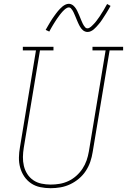

<svg xmlns="http://www.w3.org/2000/svg" viewBox="-20 -981 667 1009"><path d="M246 8Q218 8 191.5 2.5Q165 -3 143.5 -17.5Q122 -32 107.5 -53.5Q93 -75 86 -100.5Q79 -126 79.5 -153.5Q80 -181 85 -208L169 -716H100V-735H261V-716H190L105 -205Q101 -181 100.5 -156.5Q100 -132 105.5 -109Q111 -86 123.5 -66.5Q136 -47 155 -34Q174 -21 198 -16Q222 -11 246 -11Q270 -11 293.5 -15Q317 -19 339.5 -29.5Q362 -40 381 -57Q400 -74 413.5 -94.5Q427 -115 435 -138Q443 -161 447 -185L535 -716H466V-735H627V-716H556L467 -182Q463 -156 454.5 -131Q446 -106 431 -83Q416 -60 394.5 -42Q373 -24 348.5 -12.5Q324 -1 298 3.5Q272 8 246 8Q246 8 246 8Q246 8 246 8ZM440 -813Q433 -813 427 -815.5Q421 -818 416.5 -821.5Q412 -825 408 -830Q404 -835 401 -840Q398 -845 395.5 -850Q393 -855 390.5 -860.5Q388 -866 385.5 -872Q383 -878 380.5 -884Q378 -890 375.5 -896Q373 -902 370.5 -907.5Q368 -913 366 -917.5Q364 -922 360 -928Q356 -934 352 -938Q348 -942 342 -942Q337 -942 332 -939.5Q327 -937 324 -934.5Q321 -932 317 -928.5Q313 -925 308.5 -920Q304 -915 302 -912.5Q300 -910 297.5 -907Q295 -904 292.5 -900.5Q290 -897 287.5 -893.5Q285 -890 282 -886Q279 -882 276.5 -878Q274 -874 271 -869.5Q268 -865 265 -860Q262 -855 258.5 -849.5Q255 -844 252 -838.5Q249 -833 245.5 -827Q242 -821 239 -815L220 -824Q226 -835 232 -845Q238 -855 243.5 -864.5Q249 -874 254.5 -882Q260 -890 265 -897Q270 -904 274.5 -910Q279 -916 283.5 -921.5Q288 -927 295 -934.5Q302 -942 309 -947.5Q316 -953 324.5 -957Q333 -961 342 -961Q348 -961 354 -958.5Q360 -956 364.5 -952.5Q369 -949 373 -944Q377 -939 380 -934.5Q383 -930 385.5 -924.5Q388 -919 390.5 -913.5Q393 -908 395.5 -902.5Q398 -897 400.5 -890.5Q403 -884 405.5 -878Q408 -872 410.5 -866.5Q413 -861 415 -856.5Q417 -852 421 -846Q425 -840 429 -836Q433 -832 440 -832Q444 -832 449 -834.5Q454 -837 457.5 -840Q461 -843 464.5 -846.5Q468 -850 472.5 -854.5Q477 -859 479 -861.5Q481 -864 483.5 -867Q486 -870 488.5 -873.5Q491 -877 493.5 -880.5Q496 -884 499 -888Q502 -892 505 -896.5Q508 -901 510.5 -905.5Q513 -910 516.5 -915Q520 -920 523 -925Q526 -930 529 -935.5Q532 -941 535.5 -947Q539 -953 543 -960L561 -950Q555 -939 549 -929Q543 -919 537.5 -910Q532 -901 526.5 -893Q521 -885 516.5 -877.5Q512 -870 507 -864Q502 -858 497.5 -852.5Q493 -847 486 -839.5Q479 -832 472.5 -826.5Q466 -821 457.5 -817Q449 -813 440 -813Z"/></svg>

Font: Iosevka Curly Slab ThExObl
Style: Regular
Weight: 100
Width: 7
Italic angle: -9°
Monospace: yes
Designer: Belleve Invis
Foundry: Belleve Invis
Version: Version 11.1.0; ttfautohint (v1.8.3)